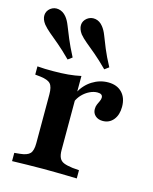

<svg xmlns="http://www.w3.org/2000/svg" viewBox="-108 -746 650 816"><g transform="rotate(15 216.5 -338.0)"><path d="M159.7 -2.4Q121.8 -2.4 90.3 -1.6Q58.9 -0.8 24.2 0V-36.3L48.4 -38.7Q80.6 -41.9 92.3 -54.8Q104 -67.7 104 -100V-208.1H215.3V-100Q215.3 -78.2 221.4 -65.7Q227.4 -53.2 241.1 -47.6Q254.8 -41.9 279.8 -38.7L308.9 -36.3V0Q283.9 -0.8 260.5 -1.2Q237.1 -1.6 212.9 -2Q188.7 -2.4 159.7 -2.4ZM104 -208.1V-314.5Q104 -348.4 92.3 -361.3Q80.6 -374.2 47.6 -378.2L24.2 -380.6V-416.9Q41.9 -415.3 57.7 -414.9Q73.4 -414.5 92.7 -414.5Q129 -414.5 159.7 -417.3Q190.3 -420.2 215.3 -425.8V-416.9V-208.1ZM351.6 -264.5Q331.5 -264.5 319 -275.8Q306.5 -287.1 306.5 -304.8Q306.5 -316.9 310.5 -325.8Q314.5 -334.7 318.5 -343.1Q322.6 -351.6 322.6 -358.9Q322.6 -375.8 300 -375.8Q283.1 -375.8 265.7 -367.3Q248.4 -358.9 234.3 -344.4Q220.2 -329.8 212.9 -311.3L211.3 -350.8Q230.6 -387.9 263.3 -408.5Q296 -429 333.1 -429Q371.8 -429 394 -406Q416.1 -383.1 416.1 -343.5Q416.1 -308.1 398.4 -286.3Q380.6 -264.5 351.6 -264.5ZM140.3 -478.2Q107.3 -511.3 82.3 -532.3Q57.3 -553.2 39.5 -568.1Q21.8 -583.1 10.5 -596.8Q-4.8 -616.9 -3.6 -635.5Q-2.4 -654 12.9 -666.1Q29 -678.2 48.8 -674.6Q68.5 -671 83.1 -653.2Q94.4 -639.5 102.8 -617.7Q111.3 -596 124.2 -564.9Q137.1 -533.9 158.9 -491.9ZM301.6 -478.2Q268.5 -511.3 243.5 -532.3Q218.5 -553.2 200.4 -568.1Q182.3 -583.1 171 -596.8Q156.5 -616.9 157.3 -635.1Q158.1 -653.2 174.2 -666.1Q190.3 -678.2 210.1 -675Q229.8 -671.8 244.4 -653.2Q255.6 -639.5 264.1 -617.3Q272.6 -595.2 285.1 -564.5Q297.6 -533.9 320.2 -491.9Z"/></g></svg>

Font: Playfair 9pt
Style: Bold
Weight: 700
Designer: Claus Eggers Sørensen
Foundry: Claus Eggers Sørensen
Version: Version 2.203